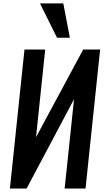

<svg xmlns="http://www.w3.org/2000/svg" viewBox="-20 -1098 604 1118"><path d="M312 -878.4 212.9 -1078.1H348.6L386.7 -878.4ZM37.6 0 122.6 -809.6H243.2L189.9 -299.3L464.4 -809.6H563L478 0H356.4L411.1 -520.5L134.8 0Z"/></svg>

Font: Oswald
Style: Medium
Weight: 500
Designer: Vernon Adams
Foundry: Vernon Adams
Version: 3.0; ttfautohint (v0.94.23-7a4d-dirty) -l 8 -r 50 -G 150 -x 